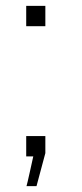

<svg xmlns="http://www.w3.org/2000/svg" viewBox="-20 -531 279 652"><path d="M69 -511V-442H134V-511ZM70 101H104L134 -11V-69H69V0H93C93 0 71 101 70 101Z"/></svg>

Font: Chivo Light
Style: Regular
Weight: 300
Designer: Hector Gatti
Foundry: Omnibus-Type
Version: Version 1.003;PS 001.003;hotconv 1.0.70;makeotf.lib2.5.58329